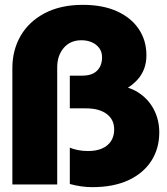

<svg xmlns="http://www.w3.org/2000/svg" viewBox="-20 -761 690 792"><path d="M360 11Q340 11 317 8Q294 5 268 -2V-152Q281 -146 301 -142Q321 -138 344 -138Q377 -138 401 -148.5Q425 -159 438 -179Q451 -199 451 -227Q451 -268 420 -291Q389 -314 335 -314H268V-449H320Q347 -449 364.5 -458Q382 -467 391.5 -484Q401 -501 401 -524Q401 -547 389.5 -562.5Q378 -578 359 -586.5Q340 -595 316 -595Q270 -595 243 -563.5Q216 -532 216 -483V0H31V-480Q31 -554 65 -613Q99 -672 164.5 -706.5Q230 -741 322 -741Q404 -741 462.5 -714.5Q521 -688 552.5 -641Q584 -594 584 -533Q584 -471 544.5 -429.5Q505 -388 444 -372L442 -409Q505 -408 548 -381Q591 -354 614 -310.5Q637 -267 637 -215Q637 -148 604 -97Q571 -46 509.5 -17.5Q448 11 360 11Z"/></svg>

Font: Azeret Mono Thin ExtraBold
Style: Regular
Weight: 800
Version: Version 1.002